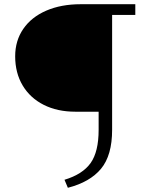

<svg xmlns="http://www.w3.org/2000/svg" viewBox="-20 -678 687 911"><path d="M622 -607H512V-62Q512 59 459.5 122.5Q407 186 302 213L286 175Q372 149 410 95.5Q448 42 448 -62V-148H337Q252 -148 187.5 -180.5Q123 -213 87.5 -272.5Q52 -332 52 -411Q52 -485 90.5 -541Q129 -597 199.5 -627.5Q270 -658 363 -658H622Z"/></svg>

Font: Ysabeau Infant Semilight
Style: Regular
Weight: 300
Designer: Christian Thalmann (Catharsis Fonts)
Version: Version 0.003